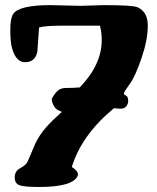

<svg xmlns="http://www.w3.org/2000/svg" viewBox="-20 -704 627 765"><path d="M490.7 -297.9Q485.8 -271 460 -271H455.1L434.1 -272.9Q304.7 -166 266.1 -38.6Q290.5 -23.4 290.5 -9.8Q290.5 -9.8 290.5 -9.3Q290.5 -5.9 289.1 -2.4Q268.6 41 135.7 41Q79.1 41 58.8 34.4Q38.6 27.8 38.6 2.9Q38.6 -22 59.6 -33.4Q80.6 -44.9 86.4 -54.2Q92.3 -63.5 116.5 -122.3Q140.6 -181.2 205.1 -238.3Q218.8 -250.5 226.6 -258.3Q222.7 -260.3 212.4 -264.6Q202.1 -269 194.3 -282.7Q186.5 -296.4 186.5 -307.1V-310.5Q196.3 -329.1 208.5 -341.3Q220.7 -353.5 243.4 -353.5Q266.1 -353.5 297.4 -355.5Q385.3 -445.8 385.3 -543.9V-545.4Q385.3 -573.2 378.4 -601.6H221.7Q161.1 -601.6 135.7 -594.7L128.9 -499Q120.6 -456.1 79.6 -456.1Q43.5 -456.1 27.8 -512.7Q21 -537.1 21 -584Q21 -630.9 32.2 -647.9Q55.2 -683.6 181.2 -683.6L300.8 -680.7L392.6 -683.6Q507.8 -683.6 527.3 -675.3Q568.8 -657.2 568.8 -602.5V-600.6Q568.8 -545.4 543.9 -472.4Q519 -399.4 496.3 -368.4Q473.6 -337.4 473.6 -332Q473.6 -327.1 481 -323.7Q490.7 -319.8 490.7 -301.8Z"/></svg>

Font: Drukaatie burti
Style: Heavy
Weight: 800
Version: Version 0.14